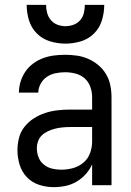

<svg xmlns="http://www.w3.org/2000/svg" viewBox="-20 -764 540 792"><path d="M201 8Q226 8 250 3Q274 -2 295.5 -14.5Q317 -27 333.5 -45.5Q350 -64 360 -86V0H440V-363Q440 -388 435 -412.5Q430 -437 417.5 -458Q405 -479 386 -495Q367 -511 344.5 -521Q322 -531 297.5 -534.5Q273 -538 249 -538Q225 -538 202 -535Q179 -532 157.5 -524Q136 -516 117 -502Q98 -488 85 -469Q72 -450 65 -427.5Q58 -405 58 -382Q58 -382 58 -382Q58 -382 58 -382H138Q138 -401 148 -419Q158 -437 174 -447.5Q190 -458 209.5 -462Q229 -466 249 -466Q270 -466 291.5 -460.5Q313 -455 329 -441Q345 -427 352.5 -406Q360 -385 360 -363V-312H269Q243 -312 217 -309Q191 -306 166.5 -298Q142 -290 120 -276Q98 -262 81.5 -241.5Q65 -221 58.5 -195.5Q52 -170 52 -144Q52 -114 61 -84.5Q70 -55 91 -33Q112 -11 141.5 -1.5Q171 8 201 8ZM232 -64Q213 -64 194.5 -68.5Q176 -73 161 -85Q146 -97 139 -115Q132 -133 132 -152Q132 -168 137.5 -182.5Q143 -197 154 -207Q165 -217 179.5 -223.5Q194 -230 208.5 -233.5Q223 -237 238.5 -238.5Q254 -240 269 -240H360V-180Q360 -156 351.5 -132.5Q343 -109 324 -93Q305 -77 281 -70.5Q257 -64 232 -64ZM250 -584Q282 -584 313.5 -593.5Q345 -603 368 -626Q391 -649 400.5 -680.5Q410 -712 410 -744H330Q330 -727 326 -710.5Q322 -694 311 -681Q300 -668 283.5 -662Q267 -656 250 -656Q233 -656 217 -662Q201 -668 190 -681Q179 -694 174.5 -710.5Q170 -727 170 -744H90Q90 -712 99.5 -680.5Q109 -649 132 -626Q155 -603 186.5 -593.5Q218 -584 250 -584Z"/></svg>

Font: Iosevka SS09
Style: Regular
Weight: 400
Monospace: yes
Designer: Belleve Invis
Foundry: Belleve Invis
Version: Version 5.2.1; ttfautohint (v1.8.3)